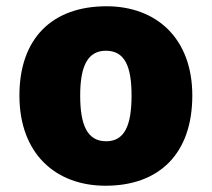

<svg xmlns="http://www.w3.org/2000/svg" viewBox="-20 -649 677 613"><path d="M594 -344C594 -527 479 -629 320 -629C147 -629 42 -527 42 -344C42 -159 157 -56 317 -56C489 -56 594 -159 594 -344ZM236 -344C236 -438 260 -487 318 -487C378 -487 400 -438 400 -344C400 -249 378 -198 319 -198C259 -198 236 -249 236 -344Z"/></svg>

Font: Noto Sans Malayalam UI Black
Style: Regular
Weight: 900
Designer: Jelle Bosma - Monotype Design Team
Foundry: Monotype Imaging Inc.
Version: Version 2.104